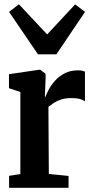

<svg xmlns="http://www.w3.org/2000/svg" viewBox="-20 -900 442 920"><path d="M23.5 0V-57.5L77.5 -66V-459L23 -477.5V-544.5L169 -566H172.5L198.5 -546.5V-524L195 -436.5H198Q202.5 -449.5 213.5 -470.5Q224.5 -491.5 243.2 -512.8Q262 -534 289.5 -548.5Q317 -563 353.5 -563Q365.5 -563 374 -561Q382.5 -559 387 -557V-414Q379 -421 363.5 -425.5Q348 -430 323 -430Q292.5 -430 271.5 -422.8Q250.5 -415.5 236.5 -406Q222.5 -396.5 212 -388L214 -66.5L308.5 -57V0ZM162 -639.5 23.5 -843 70.5 -879.5 206 -735 340 -879 387.5 -843 250 -639.5Z"/></svg>

Font: Merriweather 24pt SemiCondensed
Style: Bold
Weight: 700
Width: 4
Designer: Eben Sorkin
Foundry: Eben Sorkin
Version: Version 2.100